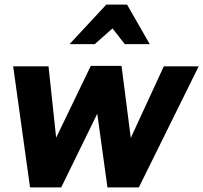

<svg xmlns="http://www.w3.org/2000/svg" viewBox="-20 -808 880 831"><path d="M37 -521 110 3H245L401 -316L445 3H581L840 -521H689L546 -211L506 -523H373L223 -212L190 -521ZM530 -788H440L281 -617H390L467 -685L520 -617H628Z"/></svg>

Font: Geom Bold
Style: Bold Italic
Weight: 700
Italic angle: -10°
Version: Version 1.102